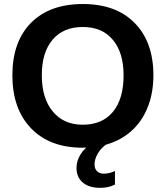

<svg xmlns="http://www.w3.org/2000/svg" viewBox="-20 -718 818 946"><path d="M735.8 -347.2Q735.8 -239.7 693.4 -158.2Q650.9 -76.7 571.8 -33.4Q492.7 9.8 387.2 9.8Q225.1 9.8 133.1 -85.7Q41 -181.2 41 -347.2Q41 -512.7 132.8 -605.5Q224.6 -698.2 388.2 -698.2Q551.8 -698.2 643.8 -604.5Q735.8 -510.7 735.8 -347.2ZM588.9 -347.2Q588.9 -458.5 536.1 -521.7Q483.4 -585 388.2 -585Q291.5 -585 238.8 -522.2Q186 -459.5 186 -347.2Q186 -233.9 240 -168.7Q293.9 -103.5 387.2 -103.5Q483.9 -103.5 536.4 -167Q588.9 -230.5 588.9 -347.2ZM472.7 207.5Q418.5 207.5 387.7 181.2Q356.9 154.8 356.9 109.9Q356.9 73.2 378.2 40.5Q399.4 7.8 434.1 -10.3H508.8Q478 10.3 461.9 38.3Q445.8 66.4 445.8 92.3Q445.8 112.8 457.8 125.2Q469.7 137.7 491.7 137.7Q518.1 137.7 546.4 124.5V191.4Q515.6 207.5 472.7 207.5Z"/></svg>

Font: Liberation Sans
Style: Bold
Weight: 700
Designer: Steve Matteson
Foundry: Ascender Corporation
Version: Version 2.1.5